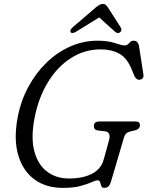

<svg xmlns="http://www.w3.org/2000/svg" viewBox="-20 -916 732 953"><path d="M464 -714Q515.5 -714 550.2 -702.2Q585 -690.5 597 -690.5Q612.5 -690.5 621 -702.2Q629.5 -714 643.5 -714Q667 -714 671 -681L692 -545Q693.5 -532.5 687.2 -526.5Q681 -520.5 672 -520Q663.5 -519.5 656.8 -525.5Q650 -531.5 647 -539L634 -571Q610.5 -628.5 571.8 -649.8Q533 -671 480 -671Q401 -671 333.8 -628.8Q266.5 -586.5 219 -509.8Q171.5 -433 151.5 -330.5Q132.5 -232 150.5 -165Q168.5 -98 213.8 -64Q259 -30 322 -30Q391 -30 436.2 -53.2Q481.5 -76.5 494.5 -123.5L521 -219Q532.5 -261 499.5 -264.5L465 -268.5Q446 -271 446 -291Q446 -313 474 -313H651Q665.5 -313 670.2 -307.8Q675 -302.5 674.5 -292Q673 -274 647 -268L628.5 -264Q614 -260.5 606.5 -253.5Q599 -246.5 596 -236L531.5 -16.5Q526 2 518 9.2Q510 16.5 497.5 16.5Q486 16.5 482.8 7.2Q479.5 -2 476.8 -11.5Q474 -21 464.5 -21Q454.5 -21 434.2 -11.5Q414 -2 379.2 7.2Q344.5 16.5 291.5 16.5Q207.5 16.5 150.2 -26Q93 -68.5 70.2 -146.8Q47.5 -225 67.5 -332.5Q82.5 -413 119.5 -482.5Q156.5 -552 209.8 -604Q263 -656 328 -685Q393 -714 464 -714ZM356.5 -758Q339 -748 331.5 -755Q328 -758.5 329.5 -765Q331 -771.5 338.5 -778.5L453 -877Q464 -886 472.5 -891.2Q481 -896.5 491 -896.5Q500.5 -896.5 505.8 -891.2Q511 -886 517 -877L580 -778.5Q584 -771.5 582 -765Q580 -758.5 575 -755Q564 -748 551.5 -758L472.5 -829.5Z"/></svg>

Font: Fraunces 9pt S100 Light
Style: Italic
Weight: 300
Italic angle: -16°
Version: Version 1.000; ttfautohint (v1.8.3)